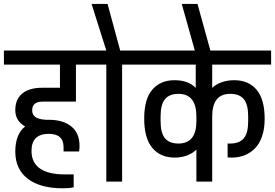

<svg xmlns="http://www.w3.org/2000/svg" viewBox="-32 -943 1427 997"><path d="M189.4 -415.3Q135.1 -415.3 135.1 -370.1Q135.1 -358.4 139.4 -349.9Q143.8 -341.4 150.3 -336.4Q156.8 -331.5 167 -328Q177.2 -324.5 185.9 -323.2Q194.6 -321.9 206.3 -321H220.7Q295.8 -321 338.4 -286.3Q381 -251.5 381 -185.1Q381 -173.8 378.8 -156.4H298V-179Q298 -248 221.5 -248Q131.6 -248 131.6 -159.4Q131.6 -98.6 175.5 -68Q219.4 -37.4 304.1 -37.4H350.6V29.5Q330.1 34.8 295.4 34.8Q176.4 34.8 111.9 -15Q47.4 -64.7 47.4 -155.5Q47.4 -246.3 98.6 -286.3Q47.4 -314.9 47.4 -371.2Q47.4 -427.5 83.6 -457.4Q119.9 -487.4 188.5 -487.4H279.3V-607.7H-11.7V-680.7H450V-607.7H362.3V-415.3Z M695.5 -680.7V-607.7H602.1V0H520V-607.7H426.6V-680.7H520L443.5 -922.7H526.5L592.1 -680.7Z M1184.6 -526.5Q1258.5 -526.5 1300.4 -477Q1342.3 -427.5 1342.3 -325.8Q1342.3 -274.5 1328.8 -235.2Q1315.4 -195.9 1291.7 -172.2Q1268 -148.6 1237.8 -136.6Q1207.6 -124.7 1172 -124.7Q1169.4 -124.7 1161.6 -125.1Q1153.8 -125.5 1149.9 -125.5V-197.7H1163.3Q1211.1 -197.7 1233.9 -224.8Q1256.7 -252 1256.7 -313.2V-338Q1256.7 -400.5 1234.1 -428.1Q1211.6 -455.7 1163.3 -455.7Q1069.9 -455.7 1069.9 -338V0H987.8V-166.4Q970.5 -148.1 940.9 -136.4Q911.4 -124.7 874.9 -124.7Q801.5 -124.7 759.1 -174.8Q716.8 -225 716.8 -327.1Q716.8 -429.2 759.1 -477.8Q801.5 -526.5 873.8 -526.5Q946.1 -526.5 984.4 -486.5V-607.7H672V-680.7H1375.8V-607.7H1069.9V-486.5Q1086.9 -503.9 1117.1 -515.2Q1147.3 -526.5 1184.6 -526.5ZM987.8 -338Q987.8 -455.7 894.4 -455.7Q847.5 -455.7 824.7 -427.9Q801.9 -400.1 801.9 -338V-313.2Q801.9 -252.4 824.7 -225Q847.5 -197.7 894.4 -197.7Q987.8 -197.7 987.8 -313.2Z M1069.9 -680.7V-607.7H979.6V-680.7L911.8 -922.7H993.5L1060.4 -680.7Z"/></svg>

Font: Puralecka Narrow
Style: Regular
Weight: 400
Designer: Hector Gatti, Marcela Romero, Pablo Cosgaya and Nicolas Silva
Version: Version 1.004;PS 001.004;hotconv 1.0.70;makeotf.lib2.5.58329